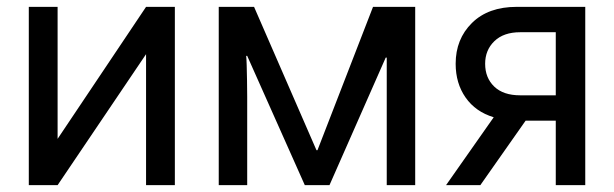

<svg xmlns="http://www.w3.org/2000/svg" viewBox="-20 -540 1791 560"><path d="M64 0V-520H148V-135L406 -520H490V0H406V-382L148 0Z M618 0V-520H721L903 -102H906L1068 -520H1191V0H1108V-372H1105L941 0H869L701 -377H698Q699 -369 699.5 -349.5Q700 -330 700.5 -305.5Q701 -281 701 -257.5Q701 -234 701 -219V0Z M1281 0 1420 -198Q1367 -214 1338 -255.5Q1309 -297 1309 -354Q1309 -426 1356.5 -473Q1404 -520 1487 -520H1687V0H1601V-188H1513L1381 0ZM1497 -262H1601V-446H1497Q1449 -446 1422 -420Q1395 -394 1395 -354Q1395 -313 1421.5 -287.5Q1448 -262 1497 -262Z"/></svg>

Font: Liter
Style: Regular
Weight: 400
Designer: Anton Skugarov
Foundry: skugi
Version: Version 1.004; ttfautohint (v1.8.4.7-5d5b)